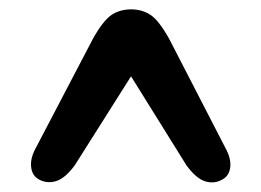

<svg xmlns="http://www.w3.org/2000/svg" viewBox="-20 -736 544 400"><path d="M444 -362.5Q427.5 -352.5 408.2 -358Q389 -363.5 368.5 -391.5L253 -577L136 -392Q115.5 -364 96.2 -358.5Q77 -353 60.5 -362.5Q46.5 -370.5 44.8 -388.8Q43 -407 55 -428.5L173.5 -655Q195 -693.5 212.5 -705Q230 -716.5 253 -716.5Q276 -716.5 293.5 -705Q311 -693.5 332.5 -655L449.5 -428Q461.5 -406.5 459.8 -388.5Q458 -370.5 444 -362.5Z"/></svg>

Font: Fraunces 9pt S050
Style: Bold
Weight: 700
Version: Version 1.000; ttfautohint (v1.8.3)